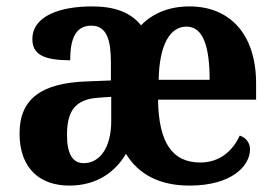

<svg xmlns="http://www.w3.org/2000/svg" viewBox="-20 -569 857 599"><path d="M196 10C282 10 339 -32 373 -89C412 -25 478 10 571 10C704 10 760 -52 760 -103C760 -125 746 -140 728 -146C706 -98 665 -62 605 -62C518 -62 475 -123 473 -258H779V-308C779 -465 695 -549 571 -549C505 -549 455 -526 420 -490C387 -531 337 -549 267 -549C167 -549 81 -519 81 -447C81 -400 115 -381 199 -381C199 -443 213 -489 265 -489C314 -489 326 -442 326 -374V-318L250 -315C110 -310 41 -261 41 -153C41 -40 108 10 196 10ZM634 -320H475C477 -429 510 -486 562 -486C614 -486 634 -423 634 -320ZM241 -60C206 -60 189 -90 189 -148C189 -221 213 -259 286 -264L327 -267V-191C327 -111 293 -60 241 -60Z"/></svg>

Font: Noto Serif Hebrew SemiCondensed
Style: Bold
Weight: 700
Width: 4
Designer: Monotype Design Team
Foundry: Monotype Imaging Inc.
Version: Version 2.004